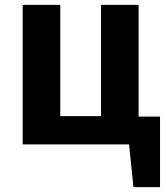

<svg xmlns="http://www.w3.org/2000/svg" viewBox="-20 -592 679 787"><path d="M548 -114V-572H394V-116H227V-572H73V0H509L527 175H636V-114Z"/></svg>

Font: Glow Sans TC Normal
Style: Bold
Weight: 700
Designer: Ryoko NISHIZUKA (kana, bopomofo & ideographs); Paul D. Hunt (Latin, Greek & Cyrillic); Sandoll Communications, Soo-young
Version: Version 0.93